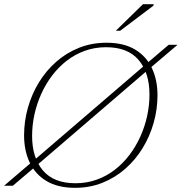

<svg xmlns="http://www.w3.org/2000/svg" viewBox="-32 -891 872 921"><path d="M819.5 -676 687 -563.5 674.5 -553 147 -100 135 -89.5 29.5 0H-12.5L117 -110.5L130 -121L657.5 -574L669.5 -584.5L777 -676ZM122 -239Q122 -134.5 174 -73.2Q226 -12 330 -12Q384 -12 431.5 -29Q479 -46 518.2 -76.2Q557.5 -106.5 588.5 -147.2Q619.5 -188 641 -235.5Q662.5 -283 673.8 -334.5Q685 -386 685 -437.5Q685 -542 633 -603.2Q581 -664.5 477 -664.5Q423 -664.5 375.5 -647.5Q328 -630.5 288.8 -600.2Q249.5 -570 218.5 -529.2Q187.5 -488.5 166 -440.8Q144.5 -393 133.2 -341.8Q122 -290.5 122 -239ZM723.5 -434.5Q723.5 -366.5 705 -301.5Q686.5 -236.5 652 -180.2Q617.5 -124 568.8 -81.2Q520 -38.5 459.2 -14.2Q398.5 10 328 10Q245.5 10 191.2 -22.5Q137 -55 110.2 -112Q83.5 -169 83.5 -242Q83.5 -309.5 102 -374.8Q120.5 -440 155 -496.2Q189.5 -552.5 238.2 -595.2Q287 -638 347.8 -662Q408.5 -686 479 -686Q561.5 -686 615.8 -653.5Q670 -621 696.8 -564Q723.5 -507 723.5 -434.5ZM523.5 -743.5 654 -871H705.5L703.5 -863.5L544.5 -743.5Z"/></svg>

Font: Newsreader 16pt 16pt ExtraLight
Style: Italic
Weight: 250
Italic angle: -17°
Version: Version 1.003